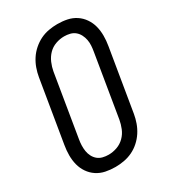

<svg xmlns="http://www.w3.org/2000/svg" viewBox="-183 -839 842 943"><g transform="rotate(-30 237.5 -367.5)"><path d="M191 8Q162 8 135.5 2.5Q109 -3 87 -17.5Q65 -32 50 -54Q35 -76 28.5 -101.5Q22 -127 22 -155Q22 -183 27 -212L85 -562Q89 -586 97.5 -610Q106 -634 120 -655.5Q134 -677 154 -694.5Q174 -712 196.5 -723Q219 -734 244 -738.5Q269 -743 293 -743Q322 -743 348.5 -737.5Q375 -732 397 -717.5Q419 -703 434 -681Q449 -659 455.5 -633.5Q462 -608 462 -580Q462 -552 457 -523L399 -173Q395 -149 386.5 -125Q378 -101 364 -79.5Q350 -58 330.5 -40.5Q311 -23 288 -12Q265 -1 240 3.5Q215 8 191 8ZM192 -61Q216 -61 240 -69.5Q264 -78 282 -96Q300 -114 309.5 -137.5Q319 -161 323 -184L381 -535Q384 -552 385 -568.5Q386 -585 383 -601Q380 -617 372.5 -631.5Q365 -646 353 -656Q341 -666 325 -670Q309 -674 292 -674Q268 -674 244 -665.5Q220 -657 202.5 -639Q185 -621 175 -597.5Q165 -574 161 -551L103 -200Q100 -183 99.5 -166.5Q99 -150 101.5 -134Q104 -118 111.5 -103.5Q119 -89 131 -79Q143 -69 159 -65Q175 -61 192 -61Z"/></g></svg>

Font: Iosevka QP
Style: Italic
Weight: 400
Italic angle: -9°
Designer: Belleve Invis
Foundry: Belleve Invis
Version: Version 20.0.0; ttfautohint (v1.8.4)